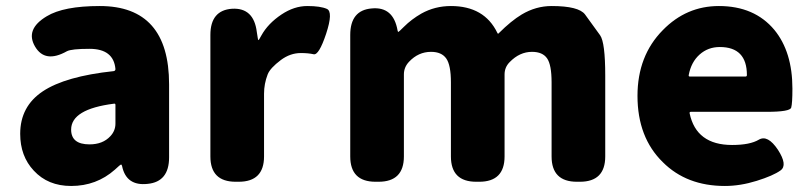

<svg xmlns="http://www.w3.org/2000/svg" viewBox="-20 -603 2691 637"><path d="M216 14Q139 14 92 -37Q47 -85 47 -159Q47 -250 122 -300Q197 -350 357 -367Q363 -368 363 -374Q357 -441 277 -441Q217 -441 202 -433Q129 -392 96 -449Q63 -506 135 -549Q191 -583 311 -583Q541 -583 541 -323V-81Q541 0 470 7Q399 15 385 -52Q384 -57 381.5 -57Q379 -57 361 -40Q300 14 216 14ZM277 -124Q321 -124 346 -151Q363 -169 363 -193V-255Q363 -260 358 -259Q216 -241 216 -173Q216 -124 277 -124Z M762 0Q678 0 678 -84V-487Q678 -569 750 -574Q822 -578 832 -497L835 -478Q836 -470 837.5 -470Q839 -470 847 -485Q869 -525 914 -555Q956 -583 999.5 -583Q1043 -583 1064.5 -573.5Q1086 -564 1062 -491Q1038 -419 1020.5 -423Q1003 -427 978 -427Q943 -427 912 -404Q876 -377 868 -356Q856 -325 856 -292V-84Q856 0 772 0Z M1226 0Q1142 0 1142 -84V-487Q1142 -569 1213 -575Q1285 -582 1299 -502Q1300 -497 1301.5 -497Q1303 -497 1320 -514Q1345 -539 1378 -558Q1423 -583 1476 -583Q1587 -583 1630 -494Q1632 -489 1635 -493Q1676 -534 1711 -555Q1758 -583 1810 -583Q1900 -583 1921 -555Q1946 -521 1971 -486Q1988 -462 1988 -352V-84Q1988 0 1904 0H1894Q1810 0 1810 -84V-330Q1810 -388 1795 -409.5Q1780 -431 1745 -431Q1704 -431 1671 -397Q1654 -380 1654 -356V-84Q1654 0 1570 0H1560Q1476 0 1476 -84V-330Q1476 -387 1460.5 -409Q1445 -431 1410 -431Q1368 -431 1337 -398Q1320 -380 1320 -356V-84Q1320 0 1236 0Z M2385 14Q2258 14 2179 -65Q2095 -147 2095 -285Q2095 -418 2179 -503Q2257 -583 2365 -583Q2483 -583 2549 -504Q2609 -431 2609 -309Q2609 -260 2605 -246Q2601 -232 2524 -232H2272Q2267 -232 2268 -227Q2290 -122 2409 -122Q2468 -122 2497.5 -139.5Q2527 -157 2561 -106Q2594 -55 2569.5 -37.5Q2545 -20 2490.5 -3Q2436 14 2385 14ZM2265 -354Q2264 -349 2269 -349H2453Q2458 -349 2458 -354Q2458 -447 2368 -447Q2329 -447 2301 -422Q2273 -397 2265 -354Z"/></svg>

Font: Resource Han Rounded KR Heavy
Style: Regular
Weight: 900
Designer: Cyano Hao (round all glyphs); Ryoko NISHIZUKA 西塚涼子 (kana, bopomofo & ideographs); Paul D. Hunt (Latin, Greek & Cyrillic)
Foundry: Cyano Hao
Version: 0.990